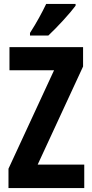

<svg xmlns="http://www.w3.org/2000/svg" viewBox="-20 -953 468 973"><path d="M363 -924V-933H214C193 -889 166 -839 132 -786V-773H225C271 -816 336 -887 363 -924ZM407 0V-119H171L401 -616V-714H28V-597H254L23 -98V0Z"/></svg>

Font: Noto Sans Thai Looped ExtraCondensed
Style: Bold
Weight: 700
Width: 2
Designer: Sasikarn Vongin, Ben Mitchell
Foundry: The Fontpad Ltd
Version: Version 1.001